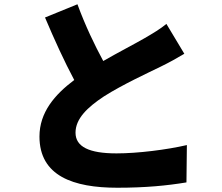

<svg xmlns="http://www.w3.org/2000/svg" viewBox="-20 -828 1040 900"><path d="M343 -808 191 -746C235 -642 282 -539 328 -453C236 -384 165 -301 165 -188C165 -3 324 52 530 52C663 52 763 42 854 27L856 -148C761 -126 625 -109 526 -109C398 -109 334 -140 334 -206C334 -272 390 -325 467 -376C555 -432 673 -486 732 -515C773 -535 809 -555 844 -576L760 -716C731 -692 699 -673 656 -648C613 -623 537 -584 464 -542C424 -616 380 -707 343 -808Z"/></svg>

Font: Noto Sans JP Black
Style: Regular
Weight: 900
Designer: Ryoko NISHIZUKA 西塚涼子 (kana, bopomofo & ideographs); Paul D. Hunt (Latin, Greek & Cyrillic); Sandoll Communications 산돌커뮤니
Foundry: Adobe
Version: Version 2.002;hotconv 1.0.116;makeotfexe 2.5.65601